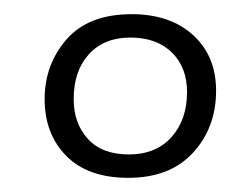

<svg xmlns="http://www.w3.org/2000/svg" viewBox="-20 -801 355 271"><path d="M161 -550Q104 -550 73.5 -581Q43 -612 43 -661Q43 -710 74 -745.5Q105 -781 166 -781Q220 -781 252.5 -751.5Q285 -722 285 -673Q285 -621 252.5 -585.5Q220 -550 161 -550ZM162 -583Q200 -583 222 -607.5Q244 -632 244 -671Q244 -706 222.5 -727Q201 -748 164 -748Q127 -748 105.5 -724.5Q84 -701 84 -661Q84 -627 104 -605Q124 -583 162 -583Z"/></svg>

Font: Literata 72pt Black
Style: Italic
Weight: 900
Italic angle: -2°
Designer: Latin by Veronika Burian and Jose Scaglione. Greek by Irene Vlachou. Cyrillic by Vera Evstafieva
Foundry: TypeTogether
Version: Version 3.002